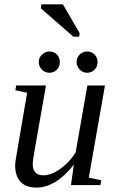

<svg xmlns="http://www.w3.org/2000/svg" viewBox="-20 -853 540 885"><path d="M130.9 -94.2Q130.9 -72.3 142.6 -58.6Q154.3 -44.9 179.7 -44.9Q216.3 -44.9 258.8 -75.4Q301.3 -106 328.6 -150.4L382.8 -459H463.9L389.2 -34.2L446.8 -22L442.9 0H307.1L320.3 -94.2Q279.8 -42 235.8 -15.1Q191.9 11.7 148.9 11.7Q99.6 11.7 74.7 -14.9Q49.8 -41.5 49.8 -91.3Q49.8 -98.6 52.5 -117.4Q55.2 -136.2 105 -425.3L50.8 -437L54.7 -459H191.9L142.1 -175.3Q130.9 -113.8 130.9 -94.2ZM429.7 -566.9Q429.7 -546.4 416 -532Q402.3 -517.6 381.8 -517.6Q361.3 -517.6 347.2 -532.7Q333 -547.9 333 -566.9Q333 -587.4 347.2 -601.6Q361.3 -615.7 381.8 -615.7Q402.3 -615.7 416 -601.6Q429.7 -587.4 429.7 -566.9ZM255.9 -566.9Q255.9 -546.4 242.2 -532Q228.5 -517.6 208 -517.6Q188 -517.6 173.3 -532.2Q158.7 -546.9 158.7 -566.9Q158.7 -587.4 173.8 -601.6Q189 -615.7 208 -615.7Q228.5 -615.7 242.2 -601.6Q255.9 -587.4 255.9 -566.9ZM317.9 -684.1 168 -814.9 170.9 -833H270L347.2 -700.2L344.7 -684.1Z"/></svg>

Font: Liberation Serif
Style: Italic
Weight: 400
Italic angle: -16.333°
Designer: Steve Matteson
Foundry: Ascender Corporation
Version: Version 2.1.5